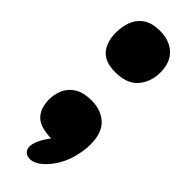

<svg xmlns="http://www.w3.org/2000/svg" viewBox="-247 -643 771 771"><g transform="rotate(45 138.0 -258.0)"><path d="M136 -625Q189 -625 222 -595Q255 -565 255 -507Q255 -455 224 -417.5Q193 -380 125 -380Q68 -380 41.5 -410.5Q15 -441 15 -496Q15 -529 26 -558.5Q37 -588 63.5 -606.5Q90 -625 136 -625ZM140 -10Q70 -10 42.5 -37.5Q15 -65 15 -116Q15 -143 26 -170Q37 -197 64.5 -215Q92 -233 139 -233Q194 -233 227.5 -201.5Q261 -170 261 -105Q261 -68 249 -25Q237 18 211 53Q190 81 169.5 95Q149 109 130 109Q114 109 103.5 100Q93 91 93 73Q93 60 102.5 37.5Q112 15 143 -25Z"/></g></svg>

Font: DynaPuff
Style: Bold
Weight: 700
Designer: Toshi Omagari, Jennifer Daniel
Foundry: Google Fonts
Version: Version 2.000